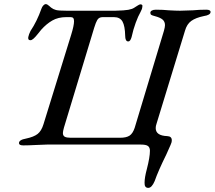

<svg xmlns="http://www.w3.org/2000/svg" viewBox="-20 -702 1041 931"><path d="M339 -599Q339 -610 335 -614.5Q331 -619 322 -619H302Q262 -619 233.5 -602.5Q205 -586 180 -558Q174 -551 163 -537Q152 -523 143 -515Q134 -507 128 -507Q121 -507 118.5 -510.5Q116 -514 117 -522Q120 -536 128 -552Q159 -598 181 -660Q184 -669 190 -675.5Q196 -682 202 -682Q209 -682 217.5 -674Q226 -666 228 -665Q238 -657 251.5 -653.5Q265 -650 303 -650H539Q584 -651 602.5 -654.5Q621 -658 630 -664Q637 -668 646.5 -674.5Q656 -681 661 -681Q667 -681 669.5 -677.5Q672 -674 670 -669Q670 -659 661 -643Q650 -624 638 -591.5Q626 -559 618 -522Q612 -501 602 -501Q587 -501 587 -529Q586 -576 574 -597.5Q562 -619 532 -619H480Q466 -619 458.5 -613Q451 -607 444.5 -590Q438 -573 426 -532L290 -83Q285 -65 285 -57Q285 -44 294 -39Q303 -34 323 -34H440H562Q593 -34 608.5 -44.5Q624 -55 633 -82L775 -553Q780 -571 780 -580Q780 -597 768.5 -607Q757 -617 730 -624Q718 -627 713.5 -630Q709 -633 709 -640Q709 -647 716.5 -651Q724 -655 736 -655Q770 -655 799 -652Q833 -650 853 -650Q875 -650 915 -652Q946 -655 980 -655Q1001 -655 1001 -644Q1001 -629 968 -624Q929 -616 907.5 -600.5Q886 -585 877 -553L739 -102Q735 -91 735 -81Q735 -44 791 -42Q813 -41 813 -22Q813 -11 807 1L787 46Q747 127 730 176Q716 209 699 209Q680 209 681 184Q681 159 692 118Q707 60 707 29Q707 13 697.5 6Q688 -1 663 -1H207Q189 -1 155 1Q119 3 93 3Q72 3 72 -8Q72 -24 106 -30Q144 -38 162.5 -52.5Q181 -67 191 -100L325 -533Q339 -578 339 -599Z"/></svg>

Font: EB Garamond Medium
Style: Italic
Weight: 500
Italic angle: -17.2°
Designer: Georg Duffner and Octavio Pardo
Foundry: Georg Duffner
Version: Version 1.000